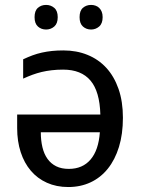

<svg xmlns="http://www.w3.org/2000/svg" viewBox="-20 -751 575 781"><path d="M237.8 -545.9Q291.5 -545.9 335.9 -527.8Q380.4 -509.8 412.4 -475.1Q444.3 -440.4 462.2 -389.2Q480 -337.9 480 -272Q480 -205.6 463.9 -153.3Q447.8 -101.1 418.5 -64.7Q389.2 -28.3 348.4 -9.3Q307.6 9.8 257.8 9.8Q209.5 9.8 170.9 -7.6Q132.3 -24.9 105.5 -56.4Q78.6 -87.9 64.2 -132.1Q49.8 -176.3 49.8 -230V-285.2H388.2Q385.7 -378.9 348.1 -423.3Q310.5 -467.8 236.8 -467.8Q211.9 -467.8 190.7 -465.3Q169.4 -462.9 149.9 -458.3Q130.4 -453.6 111.8 -446.8Q93.3 -439.9 74.2 -431.2V-509.8Q93.8 -519 112.3 -525.9Q130.9 -532.7 150.6 -537.1Q170.4 -541.5 191.7 -543.7Q212.9 -545.9 237.8 -545.9ZM259.8 -64Q315.9 -64 348.4 -102.1Q380.9 -140.1 386.2 -212.9H146Q146 -179.7 152.6 -152.1Q159.2 -124.5 173.1 -105Q187 -85.4 208.5 -74.7Q230 -64 259.8 -64ZM120.6 -681.2Q120.6 -707.5 134.3 -719.2Q147.9 -731 167.5 -731Q186.5 -731 200.7 -719Q214.8 -707 214.8 -681.2Q214.8 -655.3 200.7 -643.1Q186.5 -630.9 167.5 -630.9Q147.9 -630.9 134.3 -643.1Q120.6 -655.3 120.6 -681.2ZM303.7 -681.2Q303.7 -707.5 317.4 -719.2Q331.1 -731 350.6 -731Q359.9 -731 368.4 -728Q377 -725.1 383.3 -719Q389.6 -712.9 393.6 -703.6Q397.5 -694.3 397.5 -681.2Q397.5 -655.3 383.3 -643.1Q369.1 -630.9 350.6 -630.9Q331.1 -630.9 317.4 -643.1Q303.7 -655.3 303.7 -681.2Z"/></svg>

Font: Droid Sans
Style: Regular
Weight: 400
Foundry: Ascender Corporation
Version: Version 1.00 build 114